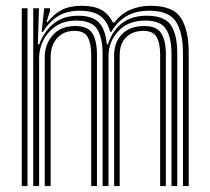

<svg xmlns="http://www.w3.org/2000/svg" viewBox="-20 -628 708 648"><path d="M597.5 0V-450Q597.5 -517.2 574.1 -554.5Q550.8 -591.8 482.8 -591.8Q438.5 -591.8 407 -573.4Q375.5 -555 355.8 -520.5H352Q341.2 -558.8 316.9 -575.2Q292.5 -591.8 250 -591.8Q205 -591.8 175.4 -573Q145.8 -554.2 125 -520.5H120.5L129.2 -600H148.8V-591L137 -554H141.2Q163.5 -582.5 190.4 -595.5Q217.2 -608.5 255.5 -608.5Q295.8 -608.5 320.9 -595.4Q346 -582.2 360.8 -552.2H366Q387.8 -580.8 418.9 -594.6Q450 -608.5 488.2 -608.5Q564.2 -608.5 590.5 -567.5Q616.8 -526.5 616.8 -453V0ZM53.5 0V-600H72.8V0ZM92.2 0V-600H111.5L107.8 -478.2H112.2Q129.2 -523.2 161.9 -549.1Q194.5 -575 244.5 -575Q293 -574.8 314.5 -551.2Q336 -527.8 340.5 -478.2H344.2Q376.5 -575.5 477 -575Q537.2 -574.5 557.8 -541.5Q578.2 -508.5 578.2 -449V0H558.8V-446.8Q558.8 -500.5 540.5 -529.5Q522.2 -558.5 471 -558.5Q412 -558.5 379.1 -522.8Q346.2 -487 346.2 -439.5V0H326.2V-446.8Q326.2 -500.5 308 -529.5Q289.8 -558.5 238.2 -558.5Q195.8 -558.5 167.8 -539.2Q139.8 -520 125.9 -491.1Q112 -462.2 112 -433.2V0ZM131 0V-434.5Q131 -478.5 158.1 -509.4Q185.2 -540.2 233.8 -540.2Q276.5 -540.2 291.9 -515.2Q307.2 -490.2 307.2 -443.8V0H287.8V-442.8Q287.8 -481 276.2 -502.4Q264.8 -523.8 231.2 -523.8Q194.8 -523.8 172.9 -499.4Q151 -475 151 -436V0ZM365.2 0V-441Q365.2 -486.5 392.5 -513.4Q419.8 -540.2 466.5 -540.2Q509.2 -540.2 524.5 -515.2Q539.8 -490.2 539.8 -443.8V0H520.5V-442.8Q520.5 -482 508.6 -502.9Q496.8 -523.8 464 -523.8Q427.5 -523.8 405.8 -502.2Q384 -480.8 384 -442.5V0Z"/></svg>

Font: Big Shoulders Inline Text SemiBold
Style: Regular
Weight: 600
Designer: Patric King
Foundry: XO Type Co
Version: Version 1.000